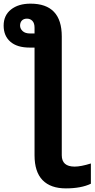

<svg xmlns="http://www.w3.org/2000/svg" viewBox="-79 -790 517 1050"><path d="M85.9 -606.9H109.9V-638.2Q109.9 -663.6 98.1 -675.8Q86.4 -688 68.4 -688Q50.3 -688 40.5 -677.5Q30.8 -667 30.8 -650.1Q30.8 -633.3 44.7 -620.1Q58.6 -606.9 85.9 -606.9ZM258.8 59.1Q258.8 121.1 329.1 121.1Q363.3 121.1 418 104V214.8Q364.7 240.2 281.2 240.2Q197.8 240.2 153.8 195.1Q109.9 149.9 109.9 59.1V-529.8H83Q14.6 -529.8 -22.2 -561.8Q-59.1 -593.8 -59.1 -649.9Q-59.1 -706.1 -18.8 -738Q21.5 -770 87.9 -770Q258.8 -770 258.8 -590.8Z"/></svg>

Font: NotoSans-Bold
Style: Bold
Weight: 700
Designer: Monotype Design team
Foundry: Monotype Imaging Inc.
Version: Version 1.04